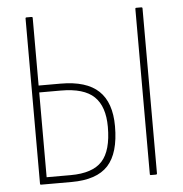

<svg xmlns="http://www.w3.org/2000/svg" viewBox="-49 -702 712 749"><g transform="rotate(-5 307.0 -327.5)"><path d="M82 0Q78 0 78 -4V-651Q78 -655 82 -655H101Q106 -655 106 -651V-386H192Q293 -386 341 -340.5Q389 -295 389 -202Q389 -97 344.5 -48.5Q300 0 201 0ZM106 -27H200Q286 -27 323.5 -68Q361 -109 361 -202Q361 -282 321 -320.5Q281 -359 191 -359H106ZM512 0Q508 0 508 -4V-651Q508 -655 512 -655H531Q536 -655 536 -651V-4Q536 0 531 0Z"/></g></svg>

Font: Sofia Sans Cond ExtraLight
Style: Regular
Weight: 200
Width: 3
Designer: Botio Nikoltchev, Ani Petrova
Foundry: lettersoup
Version: Version 4.100; ttfautohint (v1.8.3)